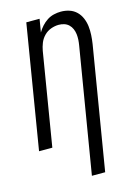

<svg xmlns="http://www.w3.org/2000/svg" viewBox="-140 -816 780 1104"><g transform="rotate(-15 250.0 -264.0)"><path d="M265 215 388 -527Q391 -544 392 -561Q393 -578 391 -594.5Q389 -611 382.5 -626Q376 -641 364.5 -652Q353 -663 337.5 -668Q322 -673 305 -673Q282 -673 258.5 -664.5Q235 -656 217.5 -638Q200 -620 191 -597.5Q182 -575 178 -552L87 0H8L129 -735H208L195 -657Q206 -676 221 -692.5Q236 -709 254.5 -721Q273 -733 294.5 -738Q316 -743 336 -743Q363 -743 387 -735Q411 -727 428.5 -710Q446 -693 456 -669.5Q466 -646 469 -620.5Q472 -595 470.5 -568.5Q469 -542 465 -516L344 215Z"/></g></svg>

Font: Iosevka Term Oblique
Style: Regular
Weight: 400
Italic angle: -9°
Monospace: yes
Designer: Belleve Invis
Foundry: Belleve Invis
Version: Version 31.4.0